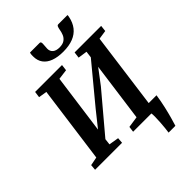

<svg xmlns="http://www.w3.org/2000/svg" viewBox="-326 -1125 1464 1464"><g transform="rotate(-45 405.5 -393.5)"><path d="M599.5 196Q602.1 179 604.9 152.2Q607.7 125.4 609.6 96.1Q611.6 66.8 611.9 41.1Q612.3 15.4 610.1 0L571.8 -70.4H735.7Q727.5 -14.3 715.5 38Q703.5 90.3 691.9 131.4Q680.2 172.4 672.8 196ZM2.7 0 6.7 -46.1 75.4 -59.5 159.7 -682.6 92.4 -693.3 99.2 -743H389.1L383 -693.3L300.9 -682.6L227.7 -146L201.1 -158.1L334.4 -325.2L622.6 -673.4L578.6 -569.4L592.9 -682.6L518.7 -693.3L525 -743H811.3L805.7 -693.3L733.5 -682.6L649.9 -59.5L723.7 -46.1L718.9 0H412.9L419 -46.1L509.3 -59.5L581.9 -592.6L607.8 -582.4L484 -418.7L185.9 -65L226.4 -135.3L217.4 -59.5L297.3 -46.1L293.7 0ZM388.3 -983Q396.2 -983 398.6 -976.8Q401.1 -970.5 400.9 -961.7Q400.8 -951.1 399.2 -935.7Q397.5 -920.4 397.5 -909.8Q397.5 -882.5 416.5 -866.6Q435.5 -850.7 470.1 -850.7Q506.2 -850.7 526 -865Q545.9 -879.3 555 -901.5Q564.1 -923.7 567.6 -947.2Q569.8 -960.6 574.2 -971.8Q578.7 -983 589 -983H688.2Q688.2 -979.2 688 -975.1Q687.7 -971 686.6 -965.9Q676.3 -913.5 648.7 -878.2Q621 -842.9 576.1 -825.2Q531.2 -807.4 468.6 -807.4Q409.8 -807.4 367.5 -822.8Q325.1 -838.2 302.4 -869Q279.7 -899.8 279.7 -945.3Q279.7 -954.2 280.2 -963.7Q280.7 -973.3 284 -983Z"/></g></svg>

Font: Merriweather 7pt Light
Style: Italic
Weight: 300
Italic angle: -7.8°
Designer: Eben Sorkin
Foundry: Eben Sorkin
Version: Version 2.200;gftools[0.9.31]